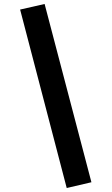

<svg xmlns="http://www.w3.org/2000/svg" viewBox="-20 -834 560 964"><path d="M439 81 315 110 81 -786 204 -814Z"/></svg>

Font: Wolseley Sans SemiBold
Style: Regular
Weight: 600
Designer: Carrois Corporate & Edenspiekermann AG
Foundry: Carrois Corporate GbR & Edenspiekermann AG
Version: Version 4.202